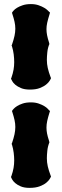

<svg xmlns="http://www.w3.org/2000/svg" viewBox="-20 -805 299 930"><path d="M227.1 -426.8 225.1 -421.9Q224.6 -420.9 220 -413.1Q215.3 -405.3 203.9 -395.8Q192.4 -386.2 173.3 -378.7Q154.3 -371.1 125 -371.1Q98.6 -371.1 81.5 -378.4Q64.5 -385.7 54.2 -394.5Q43.9 -403.3 39.8 -411.1Q35.6 -418.9 35.2 -419.9L33.2 -423.8L35.2 -428.2Q42.5 -449.2 45.7 -467.5Q48.8 -485.8 48.8 -503.9Q48.8 -522 46.4 -541.7Q43.9 -561.5 38.1 -580.1L36.1 -585L38.1 -588.9Q46.4 -613.3 50.3 -631.3Q54.2 -649.4 54.2 -666Q54.2 -682.6 50.5 -699.2Q46.9 -715.8 40 -736.8L38.1 -743.2L41 -748Q41.5 -748.5 46.6 -754.6Q51.8 -760.7 62.5 -767.3Q73.2 -773.9 89.8 -779.5Q106.4 -785.2 129.9 -785.2Q150.9 -785.2 167 -779.5Q183.1 -773.9 194.1 -767.3Q205.1 -760.7 210.7 -755.1Q216.3 -749.5 216.8 -749L222.2 -744.1L220.2 -736.8Q212.4 -711.9 208.7 -695.1Q205.1 -678.2 205.1 -664.1Q205.1 -649.9 208 -634.8Q210.9 -619.6 217.8 -598.1L219.2 -591.8Q211.4 -573.7 209.2 -552Q207 -530.3 207 -515.1Q207 -495.1 211.4 -475.6Q215.8 -456.1 225.1 -431.2ZM227.1 49.8 225.1 54.2Q224.6 55.2 220 63Q215.3 70.8 203.9 80.3Q192.4 89.8 172.6 97.4Q152.8 105 123 105Q97.7 105 80.8 97.9Q64 90.8 54 82Q43.9 73.2 39.8 65.7Q35.6 58.1 35.2 57.1L33.2 51.8L35.2 47.9Q42.5 26.9 45.7 8.5Q48.8 -9.8 48.8 -27.8Q48.8 -44.9 46.4 -64.7Q43.9 -84.5 38.1 -104L36.1 -107.9L38.1 -111.8Q46.4 -136.2 50.3 -154.5Q54.2 -172.9 54.2 -189.9Q54.2 -206.5 50.5 -223.1Q46.9 -239.7 40 -261.2L38.1 -267.1L41 -272Q41.5 -272.5 46.6 -278.3Q51.8 -284.2 62.5 -291Q73.2 -297.9 89.8 -303.5Q106.4 -309.1 129.9 -309.1Q150.9 -309.1 167 -303.5Q183.1 -297.9 194.1 -291.3Q205.1 -284.7 210.7 -278.6Q216.3 -272.5 216.8 -272L222.2 -267.1L220.2 -261.2Q212.4 -236.3 208.7 -219.2Q205.1 -202.1 205.1 -187Q205.1 -172.9 208 -158Q210.9 -143.1 217.8 -122.1L219.2 -115.2Q211.4 -96.2 209.2 -74.7Q207 -53.2 207 -38.1Q207 -18.6 211.4 0.7Q215.8 20 225.1 44.9Z"/></svg>

Font: Hanalei Fill
Style: Regular
Weight: 400
Version: Version 1.000